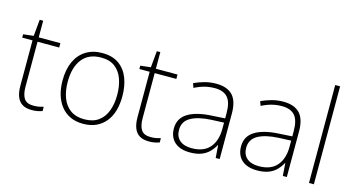

<svg xmlns="http://www.w3.org/2000/svg" viewBox="-82 -1094 2659 1439"><g transform="rotate(15 1248.0 -375.0)"><path d="M223 -25Q247 -25 266 -28.5Q285 -32 301 -37V-4Q285 2 265 6Q245 10 220 10Q174 10 146 -7.5Q118 -25 104.5 -59Q91 -93 91 -143V-496H11V-522L91 -531L103 -659H130V-530H298V-496H130V-146Q130 -87 150.5 -56Q171 -25 223 -25Z M850 -265Q850 -205 836 -155Q822 -105 792.5 -68Q763 -31 719.5 -10.5Q676 10 617 10Q561 10 518 -10Q475 -30 445.5 -67Q416 -104 401 -154Q386 -204 386 -265Q386 -350 414 -411.5Q442 -473 495.5 -506.5Q549 -540 622 -540Q701 -540 751.5 -504Q802 -468 826 -406Q850 -344 850 -265ZM426 -265Q426 -194 447 -139.5Q468 -85 510.5 -55Q553 -25 617 -25Q684 -25 726.5 -55.5Q769 -86 789.5 -140.5Q810 -195 810 -265Q810 -333 791 -387Q772 -441 731 -473Q690 -505 622 -505Q526 -505 476 -441.5Q426 -378 426 -265Z M1132 -25Q1156 -25 1175 -28.5Q1194 -32 1210 -37V-4Q1194 2 1174 6Q1154 10 1129 10Q1083 10 1055 -7.5Q1027 -25 1013.5 -59Q1000 -93 1000 -143V-496H920V-522L1000 -531L1012 -659H1039V-530H1207V-496H1039V-146Q1039 -87 1059.5 -56Q1080 -25 1132 -25Z M1506 -539Q1591 -539 1633.5 -494.5Q1676 -450 1676 -353V0H1645L1638 -98H1636Q1620 -68 1595.5 -43Q1571 -18 1535 -4Q1499 10 1446 10Q1394 10 1358 -7.5Q1322 -25 1303.5 -57Q1285 -89 1285 -133Q1285 -212 1350.5 -252.5Q1416 -293 1537 -299L1637 -305V-345Q1637 -431 1604 -467.5Q1571 -504 1505 -504Q1464 -504 1426.5 -494.5Q1389 -485 1348 -464L1336 -498Q1375 -516 1417.5 -527.5Q1460 -539 1506 -539ZM1541 -268Q1439 -263 1382 -231Q1325 -199 1325 -133Q1325 -81 1358 -52.5Q1391 -24 1450 -24Q1544 -24 1590 -77Q1636 -130 1637 -219V-272Z M2027 -539Q2112 -539 2154.5 -494.5Q2197 -450 2197 -353V0H2166L2159 -98H2157Q2141 -68 2116.5 -43Q2092 -18 2056 -4Q2020 10 1967 10Q1915 10 1879 -7.5Q1843 -25 1824.5 -57Q1806 -89 1806 -133Q1806 -212 1871.5 -252.5Q1937 -293 2058 -299L2158 -305V-345Q2158 -431 2125 -467.5Q2092 -504 2026 -504Q1985 -504 1947.5 -494.5Q1910 -485 1869 -464L1857 -498Q1896 -516 1938.5 -527.5Q1981 -539 2027 -539ZM2062 -268Q1960 -263 1903 -231Q1846 -199 1846 -133Q1846 -81 1879 -52.5Q1912 -24 1971 -24Q2065 -24 2111 -77Q2157 -130 2158 -219V-272Z M2407 0H2369V-760H2407Z"/></g></svg>

Font: Noto Sans Hebrew ExtraLight
Style: Regular
Weight: 250
Designer: Monotype Design Team
Foundry: Monotype Imaging Inc.
Version: Version 2.003